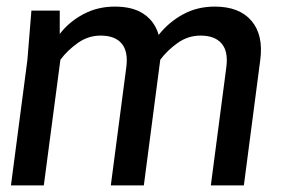

<svg xmlns="http://www.w3.org/2000/svg" viewBox="-20 -562 865 582"><path d="M719.2 0H619.1L666 -357.9Q672.4 -405.8 651.9 -429.9Q631.3 -454.1 587.9 -454.1Q549.8 -454.1 518.3 -431.6Q486.8 -409.2 465.8 -380.9L416 0H315.9L362.8 -357.9Q369.1 -405.8 348.9 -429.9Q328.6 -454.1 285.2 -454.1Q247.1 -454.1 215.6 -431.6Q184.1 -409.2 163.1 -380.9L112.8 0H13.2L63 -379.9L75.2 -529.8H161.1V-459Q189 -495.6 232.2 -518.8Q275.4 -542 328.1 -542Q383.8 -542 416.7 -519Q449.7 -496.1 460.9 -456.1Q491.2 -494.6 534.4 -518.3Q577.6 -542 630.9 -542Q705.6 -542 742.2 -499Q778.8 -456.1 769 -380.9Z"/></svg>

Font: Cooper Hewitt
Style: Medium Italic
Weight: 708
Designer: Village Type and Design LLC
Foundry: Cooper Hewitt Smithsonian Design Museum
Version: 1.000